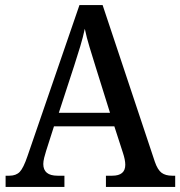

<svg xmlns="http://www.w3.org/2000/svg" viewBox="-20 -734 708 754"><path d="M2 0V-44H17Q43 -44 57.5 -59Q72 -74 88 -121L292 -714H383L588 -99Q599 -67 614.5 -55.5Q630 -44 656 -44H668V0H396V-44H421Q472 -44 472 -87Q472 -97 469.5 -109Q467 -121 463 -133L429 -238H192L161 -141Q157 -129 153.5 -114.5Q150 -100 150 -90Q150 -44 206 -44H233V0ZM211 -291H412L356 -470Q343 -512 331.5 -549.5Q320 -587 313 -621Q306 -588 295.5 -553Q285 -518 272 -478Z"/></svg>

Font: Noto Serif Tamil SemiCondensed Medium
Style: Italic
Weight: 500
Width: 4
Italic angle: -12°
Designer: Indian Type Foundry, Tom Grace, and the Monotype Design Team
Foundry: Monotype Imaging Inc.
Version: Version 2.003; ttfautohint (v1.8.4.7-5d5b)